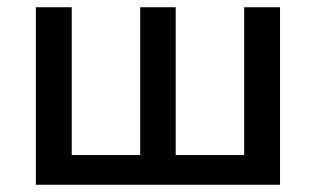

<svg xmlns="http://www.w3.org/2000/svg" viewBox="-20 -510 872 530"><path d="M79 0V-490H178V-82H367V-490H465V-82H654V-490H753V0Z"/></svg>

Font: Nunito Sans 11pt SemiBold
Style: Regular
Weight: 600
Version: Version 3.101;gftools[0.9.27]